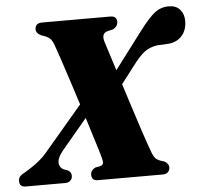

<svg xmlns="http://www.w3.org/2000/svg" viewBox="-80 -776 879 830"><g transform="rotate(-5 360.0 -361.0)"><path d="M392 -593.5Q397.5 -577 408 -543.5Q418.5 -510 432.5 -466.5L556 -630Q593.5 -679.5 620.2 -700.8Q647 -722 682 -722Q713.5 -722 730.5 -702.5Q747.5 -683 747.5 -653.5Q747.5 -613.5 725.5 -588.8Q703.5 -564 667.5 -561Q651 -559.5 640.2 -559.2Q629.5 -559 619.5 -558.5Q586.5 -554 564 -537.8Q541.5 -521.5 511 -481L452 -404Q469.5 -349 487.5 -292.8Q505.5 -236.5 521.5 -188.5Q537.5 -140.5 548.5 -111Q557.5 -83 567.8 -72.5Q578 -62 603.5 -56Q624 -45.5 624 -28Q624 -16 616 -8Q608 0 594 0H312.5Q296.5 0 290.5 -7.2Q284.5 -14.5 284.5 -26Q284.5 -45.5 306 -55.5L327 -59.5Q340.5 -63.5 340.2 -75.2Q340 -87 331 -116Q326 -132.5 312.8 -175Q299.5 -217.5 282.5 -272.5L173.5 -142.5Q146.5 -110 149 -87.2Q151.5 -64.5 174 -57.5L186.5 -53Q201 -44.5 201 -29Q201 -16 192.2 -8Q183.5 0 171 0H-1.5Q-28.5 0 -28.5 -25.5Q-28.5 -36.5 -22.5 -44.5Q-16.5 -52.5 -0.5 -60.5Q7 -65 24.5 -76Q42 -87 61.8 -102.8Q81.5 -118.5 96.5 -136.5L263.5 -333Q246.5 -386 229.5 -438.5Q212.5 -491 198.5 -533Q184.5 -575 176.5 -596.5Q169 -618.5 158.2 -628Q147.5 -637.5 122.5 -645Q100 -655.5 100 -673Q100 -700 131.5 -700H426Q454.5 -700 454.5 -675.5Q454.5 -654 432.5 -643.5L409 -638Q381 -630.5 392 -593.5Z"/></g></svg>

Font: Fraunces 144pt S050 Black
Style: Italic
Weight: 900
Italic angle: -16°
Version: Version 1.000; ttfautohint (v1.8.3)